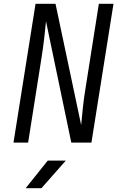

<svg xmlns="http://www.w3.org/2000/svg" viewBox="-20 -750 640 1010"><path d="M51 0H128L199 -450C210 -517 218 -597 222 -638L355 0H461L577 -730H500L429 -280C419 -222 411 -138 407 -92L272 -730H167ZM115 240H198L326 95H231Z"/></svg>

Font: JetBrains Mono Light
Style: Italic
Weight: 336
Italic angle: -9°
Monospace: yes
Designer: Philipp Nurullin, Konstantin Bulenkov
Foundry: JetBrains
Version: Version 2.305